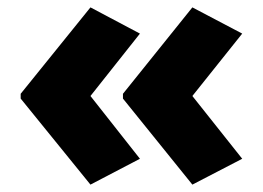

<svg xmlns="http://www.w3.org/2000/svg" viewBox="-20 -540 713 520"><path d="M36 -286 225 -520 359 -449 225 -280 359 -110 225 -40 36 -273ZM313 -286 501 -520 636 -449 501 -280 636 -110 501 -40 313 -273Z"/></svg>

Font: Noto Sans Thai Looped UI Condensed Black
Style: Regular
Weight: 900
Width: 3
Designer: Cadson Demak Team
Foundry: Cadson Demak Co., Ltd.
Version: Version 1.000; ttfautohint (v1.8.4.7-5d5b)